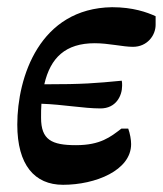

<svg xmlns="http://www.w3.org/2000/svg" viewBox="-20 -501 452 533"><path d="M155 12C245 12 344 -28 344 -101C344 -113 341 -130 336 -144H317C287 -121 259 -98 191 -98C123 -98 94 -113 94 -174C94 -188 94 -201 95 -213C155 -211 212 -200 259 -200C302 -200 319 -235 319 -263C319 -269 319 -273 318 -277C245 -270 212 -267 103 -267C120 -341 162 -381 243 -381C282 -381 321 -371 349 -371C389 -371 412 -403 412 -432V-456C388 -467 349 -481 291 -481C90 -478 28 -287 28 -155C28 -43 76 12 155 12Z"/></svg>

Font: STIX Two Text
Style: Bold Italic
Weight: 700
Italic angle: -12°
Designer: Ross Mills, John Hudson & Paul Hanslow, Tiro Typeworks Ltd; with prior portions MicroPress Inc. and Coen Hoffman, Elsevi
Foundry: Tiro Typeworks Ltd
Version: Version 2.13 b171